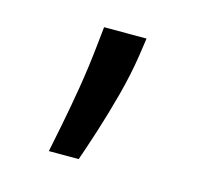

<svg xmlns="http://www.w3.org/2000/svg" viewBox="-55 -159 419 397"><g transform="rotate(15 154.5 39.5)"><path d="M143.1 177.6H79.2Q83.8 154.8 91.3 117.5Q98.7 80.3 106.4 34.3Q114 -11.7 119 -59.7L123.2 -99.4H214.1L208.5 -61.1Q202.4 -20.6 190.2 25.6Q177.9 71.7 164.8 112.6Q151.6 153.4 143.1 177.6Z"/></g></svg>

Font: Linik Sans
Style: Regular
Weight: 400
Designer: Rasmus Andersson (font), Marc Monis (original base), Kil Hyung-jin (Pretendard portions), Cristiano Sobral (main changes
Foundry: rsms
Version: Version 3.018;May 31, 2022;FontCreator 14.0.0.2814 64-bit; t